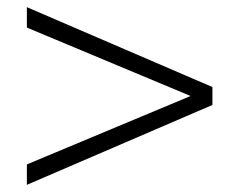

<svg xmlns="http://www.w3.org/2000/svg" viewBox="-20 -591 668 536"><path d="M55 -132 512 -323 55 -514V-571L573 -348V-298L55 -75Z"/></svg>

Font: Pridi ExtraLight
Style: Regular
Weight: 275
Designer: Katatrad Team
Foundry: CadsonDemak
Version: Version 1.001